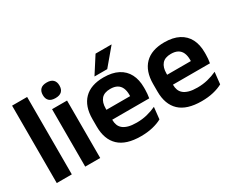

<svg xmlns="http://www.w3.org/2000/svg" viewBox="-100 -1047 1722 1420"><g transform="rotate(-30 761.0 -337.0)"><path d="M57 0V-661H185.5V0Z M300 0V-490.5H428V0ZM364 -548.5Q327.5 -548.5 310.2 -565.8Q293 -583 293 -613.5V-616Q293 -646.5 310.2 -664Q327.5 -681.5 364 -681.5Q400 -681.5 417.5 -664Q435 -646.5 435 -616V-613.5Q435 -582.5 417.5 -565.5Q400 -548.5 364 -548.5Z M771 12Q645 12 583.5 -46Q522 -104 522 -214V-278Q522 -387 579.5 -445.5Q637 -504 746.5 -504Q820.5 -504 870 -478Q919.5 -452 944.2 -404.2Q969 -356.5 969 -290V-272.5Q969 -254.5 967.2 -235.8Q965.5 -217 962.5 -200.5H846.5Q848 -228 848.2 -252.8Q848.5 -277.5 848.5 -297.5Q848.5 -332 837.5 -356.2Q826.5 -380.5 804 -393Q781.5 -405.5 746.5 -405.5Q695 -405.5 670.5 -377Q646 -348.5 646 -296V-250.5L646.5 -236V-197.5Q646.5 -174.5 653.8 -155Q661 -135.5 678 -121.2Q695 -107 723.2 -99Q751.5 -91 794 -91Q840 -91 881.8 -101.2Q923.5 -111.5 961 -129L950 -28Q916.5 -9.5 871.2 1.2Q826 12 771 12ZM590 -200.5V-285.5H936.5V-200.5ZM784 -685.5H920V-684L801.5 -543H693.5V-544.5Z M1289.5 12Q1163.5 12 1102 -46Q1040.5 -104 1040.5 -214V-278Q1040.5 -387 1098 -445.5Q1155.5 -504 1265 -504Q1339 -504 1388.5 -478Q1438 -452 1462.8 -404.2Q1487.5 -356.5 1487.5 -290V-272.5Q1487.5 -254.5 1485.8 -235.8Q1484 -217 1481 -200.5H1365Q1366.5 -228 1366.8 -252.8Q1367 -277.5 1367 -297.5Q1367 -332 1356 -356.2Q1345 -380.5 1322.5 -393Q1300 -405.5 1265 -405.5Q1213.5 -405.5 1189 -377Q1164.5 -348.5 1164.5 -296V-250.5L1165 -236V-197.5Q1165 -174.5 1172.2 -155Q1179.5 -135.5 1196.5 -121.2Q1213.5 -107 1241.8 -99Q1270 -91 1312.5 -91Q1358.5 -91 1400.2 -101.2Q1442 -111.5 1479.5 -129L1468.5 -28Q1435 -9.5 1389.8 1.2Q1344.5 12 1289.5 12ZM1108.5 -200.5V-285.5H1455V-200.5Z"/></g></svg>

Font: Anek Odia Medium SemiBold
Style: Regular
Weight: 600
Version: Version 1.003